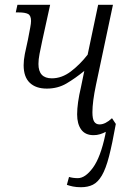

<svg xmlns="http://www.w3.org/2000/svg" viewBox="-20 -556 535 804"><path d="M319 228Q300 228 285.5 225Q271 222 260 218L269 185Q286 190 306 190Q337 190 369 146.5Q401 103 421 8L423 -4Q412 2 399 6Q386 10 372 10Q337 10 320 -13.5Q303 -37 303 -77Q303 -123 319 -191L333 -259Q295 -228 258.5 -206.5Q222 -185 176 -185Q130 -185 104.5 -209.5Q79 -234 79 -283Q79 -304 84 -330Q89 -356 97 -390Q103 -422 106.5 -440Q110 -458 110 -468Q110 -491 97.5 -497.5Q85 -504 58 -504H46L53 -536H190L157 -386Q150 -353 145.5 -330Q141 -307 141 -288Q141 -228 197 -228Q239 -228 277 -257Q315 -286 347 -327L391 -536H453L382 -201Q367 -130 367 -86Q367 -58 374.5 -46.5Q382 -35 397 -35Q409 -35 422 -41.5Q435 -48 449 -61L465 -37Q450 47 436.5 99Q423 151 406.5 179Q390 207 369 217.5Q348 228 319 228Z"/></svg>

Font: Noto Serif Condensed Light
Style: Italic
Weight: 300
Width: 3
Italic angle: -12°
Designer: Monotype Design Team
Foundry: Monotype Imaging Inc.
Version: Version 2.014; ttfautohint (v1.8.4.7-5d5b)